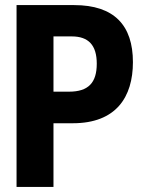

<svg xmlns="http://www.w3.org/2000/svg" viewBox="-20 -734 570 754"><path d="M45 0H190V-250H266C436 -250 502 -353 502 -490C502 -634 429 -714 271 -714H45ZM190 -374V-591H262C327 -591 360 -557 360 -484C360 -409 327 -374 251 -374Z"/></svg>

Font: Noto Sans Mono Condensed ExtraBold
Style: Regular
Weight: 800
Width: 3
Designer: Monotype Design Team
Foundry: Monotype Imaging Inc.
Version: Version 2.014